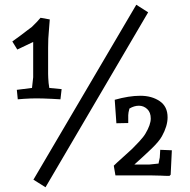

<svg xmlns="http://www.w3.org/2000/svg" viewBox="-20 -741 800 810"><path d="M115 -370 120 -415V-564L53 -532L32 -566L69 -593Q80 -602 96.5 -614Q113 -626 114 -627L135 -648L151 -666L190 -659L186 -608Q183 -581 183 -539V-430Q183 -415 185 -391L188 -370L240 -365L235 -322L200 -324Q158 -326 134 -326Q110 -326 80 -324L55 -322L51 -362ZM172 49 121 17 555 -721 605 -689ZM611 -47 649 -51 651 -62Q654 -74 654 -76L656 -109L705 -107L700 -4L695 1Q672 1 661 0L618 -1H467L460 -42Q472 -54 498.5 -77.5Q525 -101 537 -112.5Q549 -124 567.5 -144Q586 -164 594 -178Q616 -215 616 -241Q616 -267 601 -281Q586 -295 566 -295Q546 -295 526 -283Q521 -265 521 -255V-222L471 -221L464 -320Q524 -337 572 -337Q620 -337 653.5 -314.5Q687 -292 687 -246Q687 -209 663 -166Q651 -144 617.5 -112Q584 -80 547 -47Z"/></svg>

Font: Andada
Style: Regular
Weight: 400
Designer: Carolina Giovagnoli
Foundry: Carolina Giovagnoli
Version: Version 1.002